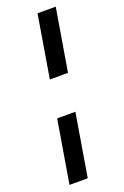

<svg xmlns="http://www.w3.org/2000/svg" viewBox="-165 -777 621 963"><g transform="rotate(-20 146.0 -295.0)"><path d="M269.9 -727.3H172.6L117.2 -394.2H214.1ZM84.9 -198.2 29.1 136.4H126.4L182.2 -198.2Z"/></g></svg>

Font: TID UI Medium
Style: Italic
Weight: 500
Italic angle: -9.39999°
Designer: The TID Project Authors
Foundry: Bakken & Bæck
Version: Version 1.001;hotconv 1.0.109;makeotfexe 2.5.65596